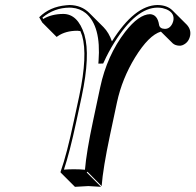

<svg xmlns="http://www.w3.org/2000/svg" viewBox="-20 -678 772 758"><path d="M271.5 -200.2 293 -299.8Q326.7 -460 304.2 -537.1Q300.8 -547.4 297.4 -555.2Q291.5 -556.2 285.6 -556.6Q239.3 -556.6 208.5 -535.6Q205.6 -533.7 203.6 -532.2L147 -588.9L134.8 -609.9Q176.3 -651.4 241.2 -657.2Q248.5 -657.7 254.9 -658.2Q301.8 -657.2 332 -627.4L388.7 -570.8Q410.2 -548.8 421.9 -514.6Q511.2 -657.2 602.1 -658.2Q639.6 -657.7 660.6 -637.2L717.3 -580.6Q735.4 -561 730.5 -536.6Q724.6 -509.3 700.2 -499.5Q693.8 -497.1 687.5 -497.6Q671.4 -498.5 662.1 -506.8L615.2 -553.2Q567.4 -539.1 513.2 -451.2Q461.9 -367.2 441.9 -274.4L414.1 -143.6Q386.7 -14.2 381.3 56.6L325.2 0L322.3 2.9L378.9 59.6Q377 59.6 328.6 56.6L275.9 59.6L219.2 2.9V0Q243.7 -68.8 271.5 -200.2ZM281.2 -197.8Q254.9 -75.2 232.4 -8.3Q251 -9.8 272 -9.8Q297.4 -9.8 315.4 -7.8Q321.3 -78.6 347.7 -202.1L375.5 -333Q402.3 -459 474.1 -552.2Q527.8 -621.1 572.3 -622.1Q601.6 -620.6 607.9 -580.6V-580.1Q610.8 -564.5 630.9 -564Q650.9 -564 661.1 -586.4Q663.1 -591.3 664.1 -595.2Q670.9 -626.5 637.2 -641.1Q629.4 -644 621.6 -646Q611.8 -647.9 602.1 -647.9Q517.6 -647.9 431.2 -509.8Q407.2 -471.2 390.1 -433.1L387.2 -427.2L368.2 -426.8L369.1 -437.5Q379.4 -574.7 318.8 -626Q294.9 -645 263.7 -647.5Q258.8 -647.9 254.9 -647.9Q193.8 -647.5 147.5 -608.4L150.4 -603Q183.1 -622.6 229.5 -623Q287.1 -623 313 -542Q313.5 -540.5 313.5 -540Q336.9 -460 302.7 -297.9Z"/></svg>

Font: Linux Biolinum Shadow O
Style: Italic
Weight: 400
Italic angle: -12°
Designer: Philipp H. Poll
Foundry: Philipp H. Poll
Version: Version 0.6.2